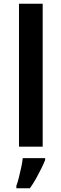

<svg xmlns="http://www.w3.org/2000/svg" viewBox="-20 -780 327 1021"><path d="M207 0H81V-760H207ZM220 71Q212 91 199.5 116.5Q187 142 172 169Q157 196 139 221H67V208Q74 190 80.5 163.5Q87 137 93 109.5Q99 82 101 61H220Z"/></svg>

Font: Noto Sans Armenian SemiBold
Style: Regular
Weight: 600
Designer: Monotype Design Team
Foundry: Monotype Imaging Inc.
Version: Version 2.007